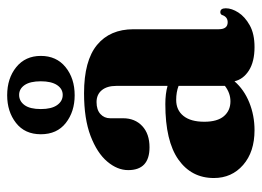

<svg xmlns="http://www.w3.org/2000/svg" viewBox="-115 -587 712 522"><g transform="rotate(-90 241.0 -326.0)"><path d="M18 -100.5Q18 -161.5 68.2 -197Q118.5 -232.5 219 -232.5Q247 -232.5 268.5 -226.5V-365.5Q268.5 -391 256.8 -405.2Q245 -419.5 224.5 -419.5Q203.5 -419.5 192 -409Q180.5 -398.5 180.5 -382.5V-347.5Q180.5 -315 159.2 -295.2Q138 -275.5 101.5 -275.5Q39.5 -275.5 39.5 -333.5Q39.5 -363 62.8 -390.5Q86 -418 132.5 -435.8Q179 -453.5 248.5 -453.5Q337 -453.5 379.8 -418.2Q422.5 -383 422.5 -319V-87.5Q422.5 -63 441.5 -63Q456.5 -63 461.5 -79Q464 -83 469 -83Q479.5 -83 479.5 -68Q479.5 -52 468 -34Q456.5 -16 433.2 -3Q410 10 374 10Q334.5 10 310.5 -5.2Q286.5 -20.5 281 -44.5Q258.5 -18.5 223.2 -4.2Q188 10 148 10Q89 10 53.5 -21Q18 -52 18 -100.5ZM171 -126.5Q171 -91 186.2 -73.2Q201.5 -55.5 226.5 -55.5Q249 -55.5 268.5 -70.5V-196.5Q251.5 -203 230.5 -203Q202.5 -203 186.8 -183.2Q171 -163.5 171 -126.5ZM243 -479Q198.5 -479 167.8 -503Q137 -527 137 -571Q137 -614.5 167.8 -638.5Q198.5 -662.5 243 -662.5Q289 -662.5 319.5 -637.8Q350 -613 350 -571Q350 -528.5 319.5 -503.8Q289 -479 243 -479ZM244 -630Q227 -630 216.2 -615.2Q205.5 -600.5 205.5 -571Q205.5 -542 216.2 -526.8Q227 -511.5 244 -511.5Q260.5 -511.5 270.8 -527Q281 -542.5 281 -571Q281 -600 270.8 -615Q260.5 -630 244 -630Z"/></g></svg>

Font: Fraunces 144pt Soft
Style: Bold
Weight: 700
Version: Version 1.000;[0bf87f6ff]